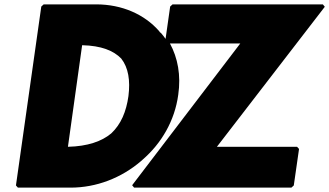

<svg xmlns="http://www.w3.org/2000/svg" viewBox="-20 -852 1507 879"><path d="M1458 -832H770L759 -822L738 -674C731 -684 724 -693 716 -702L714 -703H713L709 -709C642 -786 539 -832 420 -832H180L169 -822L53 -3L62 7H303C421 7 535 -37 625 -114L634 -122C719 -196 780 -299 796 -418C809 -507 794 -587 758 -653H1080L585 -4L594 7H1314L1325 -3L1349 -170L1340 -180H973L1467 -821ZM291 -180 356 -645C444 -643 500 -620 535 -584C568 -542 577 -483 568 -412C558 -341 534 -283 489 -241C446 -205 381 -182 291 -180Z"/></svg>

Font: Hussar Woodtype
Style: UltraObl
Weight: 900
Foundry: Cannot Into Space Fonts
Version: Version 1.07